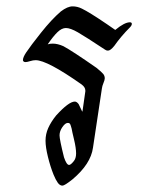

<svg xmlns="http://www.w3.org/2000/svg" viewBox="-20 -573 467 603"><path d="M148 -25Q138 -50 130.5 -80.5Q123 -111 123 -131Q123 -152 131.5 -171Q140 -190 156 -210Q196 -254 215 -254Q221 -254 227 -246L238 -223H239L248 -286V-289Q248 -299 236 -308Q128 -384 92 -384Q84 -384 74.5 -381Q65 -378 60 -378Q56 -378 54 -380Q52 -382 52 -384Q52 -393 62 -408Q76 -429 109 -470.5Q142 -512 171 -537Q192 -553 208 -553Q223 -553 237 -546Q260 -535 316 -497L342 -479Q371 -503 388 -503Q394 -503 394 -498Q394 -493 388 -487Q360 -459 339 -429Q327 -414 319 -414Q314 -414 310 -417Q248 -458 224.5 -471.5Q201 -485 187 -485Q174 -485 160.5 -472Q147 -459 130 -434H131Q136 -436 146 -436Q161 -436 179 -428Q207 -413 283 -360Q299 -347 304 -341Q309 -335 309 -327Q309 -322 305 -312.5Q301 -303 300 -295L272 -109Q265 -58 208 -10Q183 10 176 10Q168 10 161.5 1Q155 -8 148 -25ZM211 -66Q219 -75 219 -91Q219 -108 212.5 -135Q206 -162 205 -169Q204 -172 202.5 -177.5Q201 -183 199 -185Q197 -187 193 -187Q185 -187 176 -174Q167 -161 167 -148Q167 -135 181 -79Q189 -55 197 -55Q202 -55 211 -66Z"/></svg>

Font: Charm
Style: Regular
Weight: 400
Designer: Katatrad Aksorn Co.,Ltd.
Foundry: Cadson Demak Co.,Ltd.
Version: Version 1.001